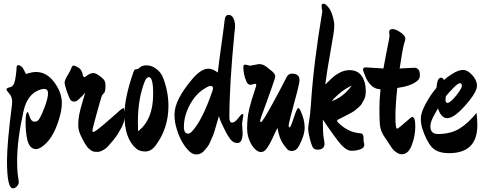

<svg xmlns="http://www.w3.org/2000/svg" viewBox="-20 -872 2633 1043"><path d="M46 -320Q46 -346 30.5 -363.5Q15 -381 15 -386Q15 -391 21.5 -394Q28 -397 36 -398.5Q44 -400 52 -410.5Q60 -421 65 -455Q70 -489 70 -503.5Q70 -518 79 -518Q88 -518 95 -512Q102 -506 105.5 -500.5Q109 -495 114 -484Q119 -473 121 -470Q154 -481 176 -481Q233 -481 274.5 -425.5Q316 -370 316 -312Q316 -291 311 -264Q280 -130 215 -80Q193 -62 175 -62Q157 -62 145 -76.5Q133 -91 128 -114Q119 -155 119 -209Q119 -263 131 -263Q133 -263 141.5 -237Q150 -211 168 -211Q186 -211 195 -229Q211 -257 226 -299.5Q241 -342 241 -365.5Q241 -389 219 -389Q206 -389 190 -382Q128 -357 108 -269Q73 -113 73 3Q73 58 79 94L82 117Q82 129 72 140Q62 151 50 151Q18 151 18 1Q18 -93 45 -303Z M629 -160Q617 -136 590.5 -104.5Q564 -73 555 -66Q528 -47 511.5 -47Q495 -47 487 -49Q479 -51 471.5 -57.5Q464 -64 459.5 -67.5Q455 -71 448.5 -81.5Q442 -92 440 -95Q438 -98 431 -111Q424 -124 424 -125Q405 -160 405 -191.5Q405 -223 410.5 -250.5Q416 -278 428 -318Q440 -358 443 -369Q428 -350 403 -328Q393 -320 381.5 -320Q370 -320 362.5 -330.5Q355 -341 343 -376Q331 -411 331 -423.5Q331 -436 347 -462.5Q363 -489 366 -498Q371 -516 381 -516Q386 -516 405 -505.5Q424 -495 430 -465Q432 -453 439 -453Q442 -453 456.5 -464Q471 -475 488.5 -475Q506 -475 541 -443Q553 -431 553 -409Q553 -387 550.5 -378Q548 -369 545 -366Q536 -359 531.5 -346.5Q527 -334 504.5 -252.5Q482 -171 482 -163Q482 -155 488 -155Q496 -155 552 -203Q608 -251 633 -274Q648 -285 650 -285Q657 -285 657 -243.5Q657 -202 629 -160Z M825 -81Q800 -49 769.5 -49Q739 -49 721 -64Q656 -118 656 -249Q656 -340 705 -481Q709 -491 712 -493.5Q715 -496 722.5 -496Q730 -496 741 -506.5Q752 -517 777.5 -517Q803 -517 829 -498Q855 -479 867 -447Q895 -372 895 -296Q895 -175 825 -81ZM789 -453Q778 -453 769 -436Q729 -341 729 -209Q729 -176 730 -159Q812 -222 812 -361Q812 -453 789 -453Z M1298 -150Q1298 -95 1269 -95Q1246 -95 1229 -119Q1212 -143 1203 -162.5Q1194 -182 1185 -199.5Q1176 -217 1169 -241Q1168 -238 1163 -220L1155 -193Q1143 -149 1136.5 -134.5Q1130 -120 1122.5 -102.5Q1115 -85 1107 -74.5Q1099 -64 1090 -54Q1072 -33 1046.5 -33Q1021 -33 997 -62Q956 -110 937 -182Q928 -212 928 -251Q928 -290 952 -337.5Q976 -385 1024 -442Q1072 -499 1113 -499Q1135 -499 1163 -478Q1169 -532 1183 -631Q1197 -730 1200 -760.5Q1203 -791 1221.5 -791Q1240 -791 1248.5 -771.5Q1257 -752 1257 -733Q1257 -714 1254 -698Q1226 -412 1226 -233Q1226 -206 1241 -206Q1256 -206 1273.5 -229.5Q1291 -253 1296.5 -253Q1302 -253 1302 -245L1295 -202ZM1098 -395Q1046 -366 1012.5 -305Q979 -244 979 -183Q979 -146 1002 -146Q1011 -146 1022 -157Q1078 -216 1133 -375Q1137 -385 1137 -393Q1137 -405 1125.5 -405Q1114 -405 1098 -395Z M1387 -524Q1410 -524 1430 -507Q1432 -505 1442.5 -497Q1453 -489 1459 -484Q1475 -469 1475 -458.5Q1475 -448 1457 -398Q1439 -348 1419 -292Q1393 -223 1393 -216Q1393 -209 1398 -209Q1406 -209 1458 -304Q1510 -399 1537 -453Q1547 -472 1565 -472Q1607 -472 1607 -437Q1607 -417 1581 -324Q1548 -201 1548 -190.5Q1548 -180 1553.5 -180Q1559 -180 1576 -232.5Q1593 -285 1600 -285Q1604 -285 1610 -276Q1635 -224 1635 -180Q1635 -136 1604 -79Q1590 -52 1565 -52Q1549 -52 1542 -60Q1522 -83 1518 -91Q1499 -115 1487 -177Q1480 -164 1469 -140Q1446 -87 1427 -63Q1415 -46 1396.5 -46Q1378 -46 1356 -72Q1323 -117 1322.5 -173Q1322 -229 1333.5 -278Q1345 -327 1369 -397L1372 -409Q1372 -417 1365 -417L1342 -411Q1325 -411 1318 -431Q1302 -467 1302 -509Q1302 -521 1312 -521L1339 -515Z M1955 -113Q1955 -102 1957 -96Q1959 -90 1959 -85Q1959 -69 1937.5 -61Q1916 -53 1890 -53Q1864 -53 1835.5 -83.5Q1807 -114 1734 -222V-197Q1734 -148 1738.5 -123Q1743 -98 1743 -92Q1743 -59 1705 -59Q1685 -59 1677.5 -74.5Q1670 -90 1662 -123Q1654 -156 1654 -170Q1654 -184 1658.5 -210.5Q1663 -237 1664.5 -252.5Q1666 -268 1669 -305Q1683 -525 1731 -811Q1727 -827 1727 -839.5Q1727 -852 1737 -852Q1747 -852 1759 -838Q1776 -821 1786 -788Q1796 -755 1796 -735Q1796 -715 1791.5 -686.5Q1787 -658 1777 -602Q1755 -479 1747 -413Q1749 -415 1761 -426.5Q1773 -438 1776 -441Q1779 -444 1790 -453.5Q1801 -463 1806.5 -466Q1812 -469 1822.5 -475.5Q1833 -482 1841 -484Q1860 -491 1879 -491Q1923 -491 1945 -459Q1967 -427 1967 -380Q1967 -348 1958 -331.5Q1949 -315 1944 -306.5Q1939 -298 1927 -288L1909 -273Q1896 -262 1859 -244Q1822 -226 1816.5 -222.5Q1811 -219 1811 -215.5Q1811 -212 1816 -207Q1866 -157 1926 -149L1937 -148Q1957 -148 1955 -113ZM1782 -323Q1841 -341 1891 -407Q1833 -381 1782 -323Z M2230 -504Q2261 -504 2261 -464Q2261 -444 2248 -434Q2216 -405 2138 -394Q2128 -299 2128 -236Q2128 -173 2137 -173Q2143 -173 2179 -205Q2215 -237 2219 -237Q2236 -237 2236 -185.5Q2236 -134 2217 -84Q2198 -34 2163 -34Q2148 -34 2133 -44.5Q2118 -55 2110.5 -65.5Q2103 -76 2089.5 -97Q2076 -118 2073 -122Q2046 -159 2043.5 -195.5Q2041 -232 2041 -281Q2041 -330 2047 -387Q2016 -388 1995.5 -409Q1975 -430 1963.5 -459.5Q1952 -489 1952 -493Q1952 -506 1967 -506L2063 -500Q2068 -531 2079 -586Q2096 -666 2096 -679L2094 -698Q2094 -714 2112 -714Q2130 -714 2156 -696Q2182 -678 2182 -662Q2182 -655 2175 -634Q2166 -602 2151 -500Z M2419 -40Q2355 -40 2325.5 -73Q2296 -106 2274 -174Q2266 -200 2266 -229.5Q2266 -259 2292.5 -308.5Q2319 -358 2351 -395Q2355 -450 2376 -450Q2387 -450 2391 -437Q2412 -456 2442 -474Q2472 -492 2496 -492Q2520 -492 2545.5 -464Q2571 -436 2571 -406.5Q2571 -377 2530 -326Q2453 -230 2409 -230Q2377 -230 2359 -283Q2358 -281 2349.5 -266.5Q2341 -252 2337.5 -245Q2334 -238 2328 -226Q2318 -203 2318 -185Q2318 -144 2359 -144Q2427 -144 2474.5 -172.5Q2522 -201 2569 -259Q2573 -215 2573 -192Q2573 -40 2419 -40ZM2402 -349Q2400 -337 2400 -331Q2400 -313 2410 -313Q2426 -313 2457.5 -352Q2489 -391 2489 -405.5Q2489 -420 2478.5 -420Q2468 -420 2442.5 -394Q2417 -368 2402 -349Z"/></svg>

Font: Ma Shan Zheng
Style: Regular
Weight: 400
Designer: ZhongQi
Foundry: ZhongQi
Version: Version 2.001